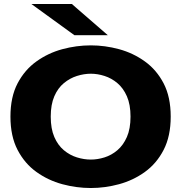

<svg xmlns="http://www.w3.org/2000/svg" viewBox="-20 -934 915 965"><path d="M436.5 11Q364.5 11 293.2 -8.2Q222 -27.5 163 -69.8Q104 -112 68.2 -180.8Q32.5 -249.5 32.5 -348Q32.5 -446.5 68.2 -514.8Q104 -583 163 -625.2Q222 -667.5 293.2 -686.8Q364.5 -706 436.5 -706Q507.5 -706 578.5 -686.8Q649.5 -667.5 708.2 -625.2Q767 -583 802.5 -514.8Q838 -446.5 838 -348Q838 -249.5 802.5 -180.8Q767 -112 708.2 -69.8Q649.5 -27.5 578.5 -8.2Q507.5 11 436.5 11ZM436.5 -132Q470.5 -132 505.5 -143Q540.5 -154 570 -179Q599.5 -204 617.8 -245.5Q636 -287 636 -348Q636 -408.5 617.8 -450Q599.5 -491.5 570 -516.2Q540.5 -541 505.5 -552.2Q470.5 -563.5 436.5 -563.5Q402 -563.5 366.5 -552.2Q331 -541 301 -516.2Q271 -491.5 253 -450Q235 -408.5 235 -348Q235 -287 253 -245.5Q271 -204 301 -179Q331 -154 366.5 -143Q402 -132 436.5 -132ZM354 -757 137.5 -914H341L522 -757Z"/></svg>

Font: Trispace SemiExpanded ExtraBold
Style: Regular
Weight: 800
Width: 6
Designer: Tyler Finck
Foundry: Etcetera Type Company
Version: Version 1.210; ttfautohint (v1.8.3)